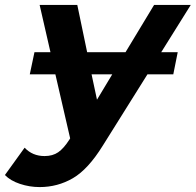

<svg xmlns="http://www.w3.org/2000/svg" viewBox="-115 -558 795 780"><path d="M46 202Q5 202 -34 189Q-73 176 -95 153L-15 42Q17 76 66 76Q99 76 121.5 60.5Q144 45 167 9L170 4L110 -256H6L25 -346H90L46 -538H199L239 -346H395L511 -538H660L540 -346H607L589 -256H484L303 33Q243 130 181 166Q119 202 46 202ZM341 -256H257L279 -153Z"/></svg>

Font: Montserrat
Style: Bold Italic
Weight: 700
Italic angle: -11.3°
Designer: Julieta Ulanovsky
Foundry: Julieta Ulanovsky
Version: Version 9.000; ttfautohint (v1.8.4.7-5d5b)